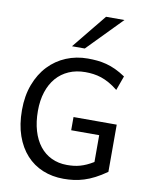

<svg xmlns="http://www.w3.org/2000/svg" viewBox="-105 -1067 903 1154"><g transform="rotate(10 346.5 -489.5)"><path d="M622.6 -75.7Q585 -49.3 551.8 -32.2Q518.6 -15.1 487.3 -5.4Q456.1 4.4 425.8 8.3Q395.5 12.2 363.8 12.2Q294.4 12.2 236.3 -11.7Q178.2 -35.6 136 -82Q93.8 -128.4 70.1 -196Q46.4 -263.7 46.4 -351.6Q46.4 -439.5 72.8 -508.8Q99.1 -578.1 144.8 -626.2Q190.4 -674.3 251.7 -699.7Q313 -725.1 383.3 -725.1Q413.1 -725.1 440.9 -722.4Q468.8 -719.7 496.8 -712.4Q524.9 -705.1 554 -691.7Q583 -678.2 615.2 -656.7L583.5 -568.8Q556.2 -590.8 530.5 -605.2Q504.9 -619.6 480.5 -627.7Q456.1 -635.7 431.9 -638.9Q407.7 -642.1 383.3 -642.1Q327.6 -642.1 282.7 -622.6Q237.8 -603 206.5 -566.9Q175.3 -530.8 158.4 -479.2Q141.6 -427.7 141.6 -363.8Q141.6 -296.4 157.5 -242.7Q173.3 -189 203.1 -151.1Q232.9 -113.3 275.1 -93.3Q317.4 -73.2 369.6 -73.2Q391.6 -73.2 410.9 -75.4Q430.2 -77.6 449.2 -83Q468.3 -88.4 487.8 -97.2Q507.3 -106 529.8 -119.6V-283.2H358.9V-363.8H622.6ZM559.1 -991.2 354 -781.2H275.9L446.8 -991.2Z"/></g></svg>

Font: Andika Eur
Style: Regular
Weight: 400
Designer: Victor Gaultney, Annie Olsen, Julie Remington, Don Collingsworth, Eric Hays, Becca Hirsbrunner
Foundry: SIL International
Version: Version 5.000